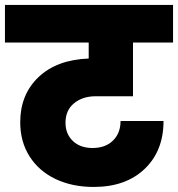

<svg xmlns="http://www.w3.org/2000/svg" viewBox="-34 -760 712 768"><path d="M-14.2 -589.8V-740.2H658.2V-589.8H498V-375H349.1Q296.9 -375 262.5 -347.2Q228 -319.3 228 -269Q228 -224.1 257.6 -196Q287.1 -168 335.9 -168Q387.7 -168 418 -197.8Q448.2 -227.5 448.2 -275.9H620.1Q620.1 -156.2 544.4 -84.2Q468.8 -12.2 340.8 -12.2Q254.9 -12.2 188.2 -43.9Q121.6 -75.7 84.2 -134.5Q46.9 -193.4 46.9 -271Q46.9 -381.8 119.9 -451.4Q192.9 -521 320.8 -525.9V-589.8Z"/></svg>

Font: Poppins ExtraBold
Style: Regular
Weight: 800
Designer: Ninad Kale (Devanagari), Jonny Pinhorn (Latin)
Foundry: Indian Type Foundry
Version: Version 3.200;PS 1.000;hotconv 16.6.54;makeotf.lib2.5.65590